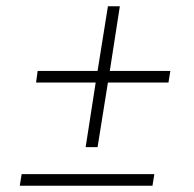

<svg xmlns="http://www.w3.org/2000/svg" viewBox="-20 -637 617 612"><path d="M517 -374H324L291 -168H253L285 -374H95L100 -411H291L324 -617H362L330 -411H523ZM472 -82 466 -45H43L49 -82Z"/></svg>

Font: Bitter Light
Style: Italic
Weight: 300
Italic angle: -9°
Designer: Sol Matas, and Bitter project Authors
Foundry: Sol Matas
Version: Version 2.001